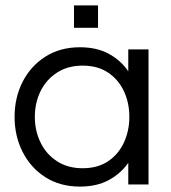

<svg xmlns="http://www.w3.org/2000/svg" viewBox="-20 -683 635 711"><path d="M276 8Q203 8 148.5 -26.5Q94 -61 64 -120Q34 -179 34 -250Q34 -322 64 -380.5Q94 -439 148.5 -473.5Q203 -508 276 -508Q338 -508 382.5 -484Q427 -460 455 -419V-500H530V0H455V-80Q427 -40 382.5 -16Q338 8 276 8ZM286 -60Q342 -60 380.5 -86Q419 -112 439 -155.5Q459 -199 459 -250Q459 -302 439 -345Q419 -388 380.5 -414Q342 -440 286 -440Q231 -440 191 -414Q151 -388 130 -345Q109 -302 109 -250Q109 -199 130 -155.5Q151 -112 191 -86Q231 -60 286 -60ZM254 -580V-663H343V-580Z"/></svg>

Font: Questrial
Style: Regular
Weight: 400
Designer: Joe Prince, Laura Meseguer
Foundry: Joe Prince, Laura Meseguer
Version: Version 2.000; ttfautohint (v1.8.3)